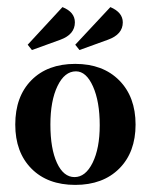

<svg xmlns="http://www.w3.org/2000/svg" viewBox="-20 -512 425 541"><path d="M192 -332Q270 -332 316 -285.5Q362 -239 362 -161Q362 -83 316 -37Q270 9 192 9Q114 9 68.5 -37Q23 -83 23 -161Q23 -240 68.5 -286Q114 -332 192 -332ZM194 -311Q162 -311 142 -269.5Q122 -228 122 -161Q122 -93 140.5 -53Q159 -13 190 -13Q221 -13 241 -53.5Q261 -94 261 -159Q261 -226 242 -268.5Q223 -311 194 -311ZM191 -449Q191 -415 150 -400L70 -371L58 -386L156 -492Q191 -478 191 -449ZM326 -449Q326 -415 284 -400L204 -371L192 -386L291 -492Q326 -477 326 -449Z"/></svg>

Font: Katibeh
Style: Regular
Weight: 400
Designer: Arabic design by Kourosh Beigpour, Latin design by Eduardo Tunni, engineering by Lasse Fister
Version: Version 1.000